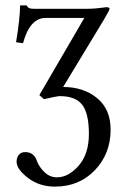

<svg xmlns="http://www.w3.org/2000/svg" viewBox="-20 -462 456 717"><path d="M127 -106.9 294.9 -395H149.9Q91.8 -395 65.9 -300.8L40 -304.2Q54.2 -389.2 55.2 -441.9H80.1Q84 -428.7 106 -429.2H309.1Q322.3 -429.2 338.1 -430.7Q354 -432.1 365.2 -433.6L376 -435.1Q389.2 -435.1 389.2 -429.2Q389.2 -424.3 367.2 -387.2L215.8 -137.2Q292 -137.2 342.5 -95.7Q393.1 -54.2 393.1 22Q393.1 111.8 334.5 173.3Q275.9 234.9 185.1 234.9Q127 234.9 84.5 202.4Q42 169.9 42 142.1Q42 127 50 116.5Q58.1 106 74.2 106Q107.4 106 118.2 140.1Q126 161.1 146 180.7Q166 200.2 192.9 200.2Q235.8 200.2 273.9 156.5Q312 112.8 312 38.1Q312 -38.1 287.1 -70.6Q262.2 -103 203.1 -103Q194.3 -103 144 -91.8Z"/></svg>

Font: Linux Libertine
Style: Regular
Weight: 400
Designer: Philipp H. Poll
Foundry: Philipp H. Poll
Version: Version 5.3.0 ; ttfautohint (v0.9)